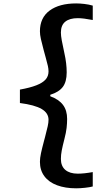

<svg xmlns="http://www.w3.org/2000/svg" viewBox="-20 -870 640 1094"><path d="M207.5 52Q207.5 31 213.5 3Q219.5 -25 231 -68L236.5 -88.5Q247.5 -130.5 252 -151.2Q256.5 -172 256.5 -187.5Q256.5 -226 217.2 -249Q178 -272 93.5 -283V-359.5Q151.5 -370 187.2 -384Q223 -398 239.8 -417Q256.5 -436 256.5 -463Q256.5 -477.5 252.8 -494.2Q249 -511 241 -540L236.5 -556.5L229 -584Q218.5 -623 213 -647.8Q207.5 -672.5 207.5 -691.5Q207.5 -769 262.8 -809.8Q318 -850.5 414 -850.5Q435 -850.5 461 -847.5Q487 -844.5 508.5 -838V-756Q454.5 -766.5 423 -766.5Q377 -766.5 352 -746.5Q327 -726.5 327 -684.5Q327 -667 332 -639.5Q337 -612 347 -566.5Q360 -509 360 -457.5Q360 -403.5 337.5 -374.2Q315 -345 266.5 -330V-321.5Q315.5 -303.5 339 -272.2Q362.5 -241 362.5 -192Q362.5 -167.5 359.5 -141Q356.5 -114.5 347 -78Q336.5 -37 331.8 -12.5Q327 12 327 35.5Q327 76.5 352.2 98Q377.5 119.5 423 119.5Q459.5 119.5 508.5 110.5V192.5Q492 197 464 200Q436 203 414 203Q351.5 203 304.8 185.5Q258 168 232.8 134Q207.5 100 207.5 52Z"/></svg>

Font: JuliaMono ExtraBold
Style: Regular
Weight: 800
Monospace: yes
Designer: cormullion
Foundry: corm
Version: Version 0.055; ttfautohint (v1.8.4)